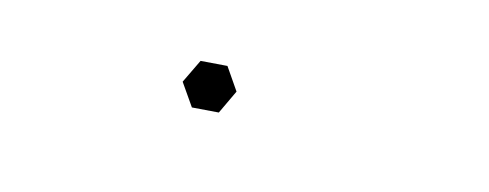

<svg xmlns="http://www.w3.org/2000/svg" viewBox="-21 -260 1042 409"><g transform="rotate(15 500.0 -55.5)"><path d="M390.1 -103.5 448.2 -107.9 481 -60.1 456.1 -7.3 397.9 -2.9 364.7 -50.8Z"/></g></svg>

Font: Jameel Khushkhati
Style: Regular
Weight: 400
Version: Version 3.5